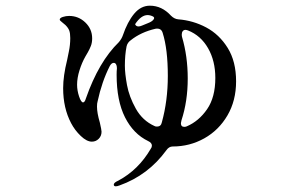

<svg xmlns="http://www.w3.org/2000/svg" viewBox="-20 -601 1040 675"><path d="M607 -533Q659 -529 705 -504.5Q751 -480 780.5 -432.5Q810 -385 810 -315Q810 -247 779.5 -195Q749 -143 698 -114.5Q647 -86 587 -86Q574 -86 565 -73Q501 15 400 51Q392 54 387 54Q380 54 380 48Q380 41 396 34Q467 -4 510 -78Q514 -83 514 -89Q514 -99 501 -105Q449 -130 419.5 -188.5Q390 -247 390 -338Q390 -352 391 -360V-362Q391 -370 388 -375Q385 -380 380 -380Q372 -380 366 -369Q338 -314 323 -244Q321 -238 321 -226Q321 -204 331 -170Q337 -144 337 -138Q337 -123 327 -113Q317 -103 303 -103Q285 -103 264 -123Q243 -143 230 -168Q202 -221 202 -291Q202 -334 216 -390Q217 -396 222 -419.5Q227 -443 227 -467Q227 -484 223.5 -493.5Q220 -503 210 -513Q206 -517 198 -523Q190 -529 190 -532Q190 -538 201 -541.5Q212 -545 223 -545Q256 -545 280 -522Q304 -499 304 -466Q304 -451 299.5 -439.5Q295 -428 289 -417.5Q283 -407 280 -402Q268 -381 259.5 -354Q251 -327 251 -303Q251 -283 258 -262Q265 -241 272 -241Q278 -241 282 -255Q327 -384 398 -453Q408 -465 412 -477Q428 -524 451.5 -552.5Q475 -581 507 -581Q549 -581 581 -546Q593 -534 607 -533ZM467 -508Q472 -508 479 -511L501 -520Q514 -525 519.5 -532Q525 -539 518 -543Q508 -548 499 -548Q476 -548 455 -516Q458 -508 467 -508ZM616 -168Q616 -155 628 -155Q633 -155 637 -157Q679 -175 708 -217Q737 -259 737 -327Q737 -387 711.5 -431.5Q686 -476 641 -494Q635 -496 632 -496Q626 -496 622.5 -491.5Q619 -487 619 -480Q619 -474 620 -471Q640 -403 640 -325Q640 -245 618 -178Q616 -170 616 -168ZM523 -158Q526 -156 532 -156Q546 -156 549 -171Q570 -247 570 -334Q570 -428 552 -485Q547 -503 527 -500Q475 -488 439 -459Q428 -451 425 -438Q419 -408 419 -370Q419 -343 426.5 -302Q434 -261 457.5 -219Q481 -177 523 -158Z"/></svg>

Font: Shippori Mincho B1 SemiBold
Style: Regular
Weight: 600
Designer: FONTDASU
Foundry: FONTDASU / Google Inc. / but / Adobe
Version: Version 3.110; ttfautohint (v1.8.3)